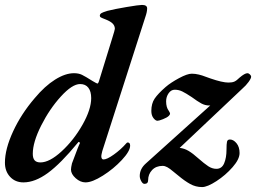

<svg xmlns="http://www.w3.org/2000/svg" viewBox="-20 -726 1039 779"><path d="M395 -113Q391 -97 391 -93Q391 -79 400 -79Q414 -79 442 -99Q470 -119 492 -144Q495 -148 498 -148Q508 -148 508 -135Q508 -113 474.5 -77Q441 -41 397.5 -13.5Q354 14 327 14Q306 14 287 -3Q268 -20 268 -38Q268 -46 272 -63Q302 -144 304 -144Q304 -149 301 -150Q298 -151 295 -146Q226 -62 174 -24Q122 14 75 14Q42 14 21 -8.5Q0 -31 0 -66Q0 -121 33 -192.5Q66 -264 121 -328Q162 -377 203.5 -403Q245 -429 280 -429Q299 -429 312.5 -422.5Q326 -416 356 -397Q373 -387 375 -387Q377 -387 378.5 -389.5Q380 -392 381 -395L435 -570Q446 -605 446 -609Q446 -621 437.5 -630Q429 -639 409 -647Q393 -653 389 -655.5Q385 -658 385 -662Q385 -669 392 -673Q399 -677 416 -682Q443 -689 493.5 -697.5Q544 -706 556 -706Q577 -706 577 -692Q577 -678 570 -658ZM350 -328Q350 -355 338.5 -370Q327 -385 305 -385Q273 -385 227 -334.5Q181 -284 147 -216.5Q113 -149 113 -102Q113 -84 120.5 -75.5Q128 -67 144 -67Q181 -67 230 -112Q279 -157 314.5 -219.5Q350 -282 350 -328ZM303 -140V-141ZM999 -415Q999 -408 988.5 -393.5Q978 -379 963 -366L709 -126Q728 -124 745.5 -113.5Q763 -103 784 -84Q809 -62 825 -51.5Q841 -41 858 -41Q880 -41 889.5 -63.5Q899 -86 899 -119Q899 -142 901 -151Q903 -160 913 -160Q927 -160 939.5 -145Q952 -130 952 -105Q952 -80 923.5 -47.5Q895 -15 858 9Q821 33 800 33Q774 33 751.5 20.5Q729 8 704 -13Q697 -18 683 -30Q669 -42 659 -47.5Q649 -53 640 -53Q613 -53 597 -36Q581 -19 581 5Q581 20 566 20Q559 20 553 9Q547 -2 547 -12Q547 -41 572 -63L833 -298H829Q812 -298 796.5 -306.5Q781 -315 758 -332Q734 -348 719.5 -355Q705 -362 689 -362Q674 -362 664 -347.5Q654 -333 654 -315Q654 -290 665 -276Q670 -268 670 -265Q670 -261 665 -256Q658 -249 641.5 -242.5Q625 -236 619 -236Q611 -236 602.5 -247Q594 -258 594 -276Q594 -306 607.5 -326Q621 -346 652 -373Q673 -391 706.5 -409Q740 -427 758 -427Q772 -427 786.5 -423.5Q801 -420 812 -415.5Q823 -411 833 -408Q882 -391 907 -391Q922 -391 931 -395Q940 -399 952 -411Q973 -429 984 -429Q989 -429 994 -424Q999 -419 999 -415Z"/></svg>

Font: EB Garamond SemiBold
Style: Italic
Weight: 600
Italic angle: -17.2°
Designer: Georg Duffner and Octavio Pardo
Foundry: Georg Duffner
Version: Version 1.000